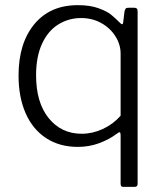

<svg xmlns="http://www.w3.org/2000/svg" viewBox="-20 -560 637 745"><path d="M500 -530Q508 -530 511 -526.5Q514 -523 514 -515V153Q514 165 503 165H457Q448 165 448 153V-33Q448 -47 444 -47Q441 -47 433 -41Q404 -19 365 -4.5Q326 10 282 10Q211 10 159 -24Q107 -58 79.5 -120.5Q52 -183 52 -267Q52 -392 113 -466Q174 -540 282 -540Q330 -540 362.5 -528Q395 -516 410.5 -503.5Q426 -491 447 -470Q451 -466 453 -466Q457 -466 458 -473L463 -515Q465 -524 468 -527Q471 -530 480 -530ZM448 -352Q448 -387 428 -419Q408 -451 373 -470.5Q338 -490 295 -490Q246 -490 206 -465Q166 -440 143 -390Q120 -340 120 -268Q120 -162 169 -101.5Q218 -41 297 -41Q339 -41 379 -59.5Q419 -78 448 -111Z"/></svg>

Font: Libre Franklin Light
Style: Regular
Weight: 300
Designer: Pablo Impallari, Rodrigo Fuenzalida
Foundry: Impallari Type
Version: Version 1.002; ttfautohint (v1.5)